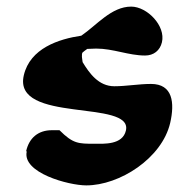

<svg xmlns="http://www.w3.org/2000/svg" viewBox="-20 -521 541 581"><path d="M61 -63C46 2 188 40 241 40C342 40 470 -42 495 -149C509 -210 503 -267 437 -267C400 -267 362 -260 326 -260C278 -260 250 -300 230 -333C230 -336 227 -350 228 -353C228 -354 228 -356 228 -357C228 -358 230 -360 228 -360C229 -362 242 -372 244 -373C248 -373 267 -374 271 -374C323 -374 369 -353 419 -353C445 -353 464 -368 470 -393C482 -443 425 -501 377 -501C317 -501 273 -445 226 -413C158 -403 71 -375 52 -293C18 -146 383 -222 361 -126C351 -82 294 -86 266 -86C217 -86 201 -86 160 -127H137C96 -127 68 -104 59 -63Z"/></svg>

Font: Charger
Style: OversprayIt
Weight: 400
Designer: Jasper
Foundry: Cannot Into Space Fonts
Version: Version 0.980